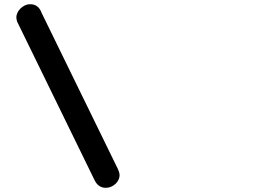

<svg xmlns="http://www.w3.org/2000/svg" viewBox="-20 -748 1244 907"><path d="M537.1 50.8Q544.9 67.9 544.9 80.6Q544.9 90.3 540 100.8Q535.2 111.3 526.4 119.9Q517.6 128.4 505.6 133.8Q493.7 139.2 479.5 139.2Q444.8 139.2 427.2 104L65.4 -636.7Q60.5 -645 59.1 -652.1Q57.6 -659.2 57.1 -665.5Q57.1 -675.8 62 -686.8Q66.9 -697.8 75.7 -706.8Q84.5 -715.8 96.4 -721.9Q108.4 -728 123 -728Q160.2 -728 175.3 -690.4L174.3 -691.9Z"/></svg>

Font: Erica Type
Style: Bold Italic
Weight: 700
Monospace: yes
Designer: Peter Wiegel
Foundry: Peter Wiegel
Version: Version 1.000 2010 initial release